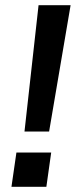

<svg xmlns="http://www.w3.org/2000/svg" viewBox="-20 -717 292 737"><path d="M74 -212H168.5L251 -697H128ZM24 0H158L176.5 -131.5H43Z"/></svg>

Font: HK Grotesk
Style: Bold Italic
Weight: 700
Italic angle: -16°
Designer: Alfredo Marco Pradil
Foundry: Hanken Design Co.
Version: Version 3.001;FEAKit 1.0